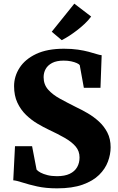

<svg xmlns="http://www.w3.org/2000/svg" viewBox="-20 -1019 648 1050"><path d="M292 11Q230.5 11 183.2 0.5Q136 -10 103.2 -20.8Q70.5 -31.5 52.5 -33L62 -219.5H155.5L180 -91.5Q187 -83 202 -75Q217 -67 239.8 -61.2Q262.5 -55.5 291.5 -55.5Q334 -55.5 361.2 -68.5Q388.5 -81.5 401.8 -104.8Q415 -128 415 -158Q415 -192.5 394 -217.5Q373 -242.5 335.2 -264.2Q297.5 -286 246 -310Q217.5 -323.5 184.5 -343Q151.5 -362.5 122.5 -390.5Q93.5 -418.5 75.2 -457.2Q57 -496 57 -548Q57 -601.5 87 -648.2Q117 -695 177.5 -723.8Q238 -752.5 329.5 -752.5Q373 -752.5 406.5 -747.5Q440 -742.5 465 -735.8Q490 -729 507.5 -723.5Q525 -718 536 -717L529.5 -539H438.5L416 -663Q412 -668.5 399.8 -674Q387.5 -679.5 369.5 -683.5Q351.5 -687.5 328.5 -687.5Q289.5 -687.5 265.2 -674.8Q241 -662 229.8 -641.8Q218.5 -621.5 218.5 -597Q218.5 -557 243.2 -529Q268 -501 308.8 -478.8Q349.5 -456.5 396.5 -433Q426.5 -419 459.5 -399.8Q492.5 -380.5 521 -354.5Q549.5 -328.5 567.2 -294Q585 -259.5 585 -213.5Q585 -175 570.2 -135.2Q555.5 -95.5 522 -62.5Q488.5 -29.5 432 -9.2Q375.5 11 292 11ZM317.5 -799.5 263 -845.5 386.5 -999 478.5 -928.5Q463 -907.5 443 -888.8Q423 -870 401.5 -853.5Q380 -837 358.8 -823.2Q337.5 -809.5 318 -799.5Z"/></svg>

Font: Merriweather 24pt Black
Style: Regular
Weight: 900
Designer: Eben Sorkin
Foundry: Eben Sorkin
Version: Version 2.100